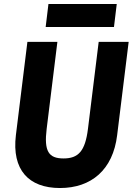

<svg xmlns="http://www.w3.org/2000/svg" viewBox="-20 -924 668 967"><path d="M568 -904H224L210 -788H554ZM477 -713 423 -275C409 -162 374 -126 300 -126C225 -126 201 -162 215 -275L269 -713H118L60 -243C39 -69 124 23 282 23C440 23 549 -69 570 -243L628 -713Z"/></svg>

Font: Bluebird
Style: SfBdNrwObl
Weight: 700
Designer: Jasper
Foundry: Cannot Into Space Fonts
Version: Version 0.98